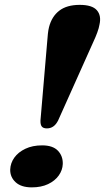

<svg xmlns="http://www.w3.org/2000/svg" viewBox="-20 -780 442 809"><path d="M316 -759.5Q368.5 -759.5 388.2 -736.8Q408 -714 399 -675.5Q397 -662.5 389.8 -642.8Q382.5 -623 373.5 -604L224.5 -271.5Q215.5 -254.5 204 -246.8Q192.5 -239 177.5 -239Q162.5 -239 156.2 -246.8Q150 -254.5 150.5 -272L179 -606Q180 -622 181.8 -637.8Q183.5 -653.5 186.5 -665.5Q198 -710.5 229.8 -735Q261.5 -759.5 316 -759.5ZM114 9.5Q69.5 9.5 46 -12Q22.5 -33.5 23 -65.5Q24 -93 40.5 -116Q57 -139 87 -153.2Q117 -167.5 157.5 -167.5Q202.5 -167.5 224 -145Q245.5 -122.5 244.5 -89Q243.5 -63 227.5 -40.5Q211.5 -18 182.5 -4.2Q153.5 9.5 114 9.5Z"/></svg>

Font: Fraunces
Style: Bold Italic
Weight: 700
Italic angle: -16°
Version: Version 1.000;[b76b70a41]